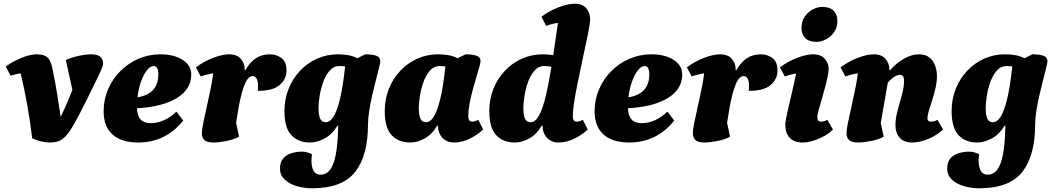

<svg xmlns="http://www.w3.org/2000/svg" viewBox="-20 -754 5660 1032"><path d="M246 12Q225 12 199 5.5Q173 -1 153 -11Q130 -199 91 -360Q64 -356 37 -347L11 -396Q50 -425 96.5 -443.5Q143 -462 177 -462Q219 -462 237.5 -443Q256 -424 265 -369Q277 -311 287 -250Q297 -189 306 -126Q340 -195 369 -271L334 -431Q360 -444 399.5 -453Q439 -462 471 -462Q534 -462 534 -413Q534 -407 531 -397Q528 -387 518.5 -366.5Q509 -346 491 -308.5Q473 -271 443 -211Q406 -137 381 -92.5Q356 -48 336 -25.5Q316 -3 295.5 4.5Q275 12 246 12Z M723 12Q633 12 585 -31Q537 -74 537 -156Q537 -219 561 -274.5Q585 -330 627 -372Q669 -414 724 -438Q779 -462 842 -462Q916 -462 962 -432Q1008 -402 1008 -354Q1008 -275 931.5 -227.5Q855 -180 716 -172Q718 -131 736 -111.5Q754 -92 791 -92Q827 -92 863 -108.5Q899 -125 928 -154L965 -106Q870 12 723 12ZM806 -399Q787 -399 769 -375.5Q751 -352 737.5 -314Q724 -276 719 -231Q831 -249 831 -354Q831 -399 806 -399Z M1128 12Q1091 12 1078 -2Q1065 -16 1065 -37Q1065 -56 1072.5 -93Q1080 -130 1090.5 -176.5Q1101 -223 1111 -271Q1121 -319 1126 -360Q1093 -355 1059 -343L1033 -392Q1076 -424 1125.5 -443Q1175 -462 1211 -462Q1254 -462 1274.5 -437.5Q1295 -413 1295 -385V-377H1299Q1322 -418 1354 -440Q1386 -462 1431 -462Q1466 -462 1493 -442Q1520 -422 1520 -374Q1520 -329 1483 -297Q1446 -265 1365 -266Q1367 -274 1367 -281Q1367 -288 1367 -294Q1367 -317 1359.5 -331Q1352 -345 1338 -345Q1313 -345 1294.5 -298Q1276 -251 1263 -179L1249 -94L1265 -19Q1234 -3 1194 4.5Q1154 12 1128 12Z M1657 258Q1613 258 1573.5 246Q1534 234 1509.5 210.5Q1485 187 1485 153Q1485 116 1503.5 96Q1522 76 1549.5 68.5Q1577 61 1604 61Q1619 61 1634.5 66Q1650 71 1657 75Q1656 82 1655 90.5Q1654 99 1654 107Q1654 185 1703 185Q1732 185 1752.5 160.5Q1773 136 1784.5 78.5Q1796 21 1798 -79H1794Q1766 -32 1725 -10Q1684 12 1646 12Q1584 12 1546.5 -27Q1509 -66 1509 -157Q1509 -222 1531.5 -277.5Q1554 -333 1593.5 -374.5Q1633 -416 1685 -439Q1737 -462 1795 -462Q1825 -462 1851 -457.5Q1877 -453 1901 -441L1943 -462Q1978 -462 2001 -455Q2024 -448 2024 -424Q2024 -417 2017.5 -390.5Q2011 -364 2001 -325.5Q1991 -287 1981 -243.5Q1971 -200 1964.5 -159Q1958 -118 1958 -87Q1958 82 1889 170Q1820 258 1657 258ZM1692 -174Q1692 -137 1700.5 -117Q1709 -97 1731 -97Q1753 -97 1771.5 -125Q1790 -153 1806.5 -218.5Q1823 -284 1835 -397Q1821 -399 1805 -399Q1773 -399 1751 -373.5Q1729 -348 1716 -310Q1703 -272 1697.5 -235Q1692 -198 1692 -174Z M2185 12Q2123 12 2085.5 -27Q2048 -66 2048 -157Q2048 -222 2070.5 -277.5Q2093 -333 2132.5 -374.5Q2172 -416 2224 -439Q2276 -462 2334 -462Q2364 -462 2390 -457.5Q2416 -453 2440 -441L2482 -462Q2517 -462 2540 -455Q2563 -448 2563 -424Q2563 -418 2556.5 -394.5Q2550 -371 2540 -338Q2530 -305 2520 -267.5Q2510 -230 2503.5 -194.5Q2497 -159 2497 -132Q2497 -113 2502.5 -106.5Q2508 -100 2518 -100Q2523 -100 2532 -102.5Q2541 -105 2551 -110L2577 -58Q2552 -33 2509 -10.5Q2466 12 2419 12Q2399 12 2384 5Q2369 -2 2358 -13Q2334 -40 2334 -79H2330Q2303 -32 2263 -10Q2223 12 2185 12ZM2231 -174Q2231 -137 2239.5 -117Q2248 -97 2270 -97Q2292 -97 2310.5 -125Q2329 -153 2345.5 -218.5Q2362 -284 2374 -397Q2360 -399 2344 -399Q2312 -399 2290 -373.5Q2268 -348 2255 -310Q2242 -272 2236.5 -235Q2231 -198 2231 -174Z M2747 12Q2685 12 2647.5 -27Q2610 -66 2610 -157Q2610 -222 2632.5 -277.5Q2655 -333 2694.5 -374.5Q2734 -416 2786 -439Q2838 -462 2896 -462Q2928 -462 2954 -457Q2960 -498 2966 -541.5Q2972 -585 2979 -631Q2948 -627 2916 -615L2890 -664Q2933 -696 2982.5 -715Q3032 -734 3070 -734Q3111 -734 3131.5 -709Q3152 -684 3152 -650Q3152 -636 3145.5 -599.5Q3139 -563 3128 -513Q3117 -463 3105.5 -407.5Q3094 -352 3083 -298.5Q3072 -245 3065.5 -201.5Q3059 -158 3059 -132Q3059 -113 3064.5 -106.5Q3070 -100 3080 -100Q3085 -100 3094 -102.5Q3103 -105 3113 -110L3139 -58Q3114 -33 3071 -10.5Q3028 12 2981 12Q2961 12 2946 5Q2931 -2 2920 -13Q2896 -40 2896 -79H2892Q2865 -32 2825 -10Q2785 12 2747 12ZM2793 -174Q2793 -137 2801.5 -117Q2810 -97 2832 -97Q2858 -97 2878 -134.5Q2898 -172 2914 -239.5Q2930 -307 2944 -395Q2926 -399 2906 -399Q2874 -399 2852 -373.5Q2830 -348 2817 -310Q2804 -272 2798.5 -235Q2793 -198 2793 -174Z M3362 12Q3272 12 3224 -31Q3176 -74 3176 -156Q3176 -219 3200 -274.5Q3224 -330 3266 -372Q3308 -414 3363 -438Q3418 -462 3481 -462Q3555 -462 3601 -432Q3647 -402 3647 -354Q3647 -275 3570.5 -227.5Q3494 -180 3355 -172Q3357 -131 3375 -111.5Q3393 -92 3430 -92Q3466 -92 3502 -108.5Q3538 -125 3567 -154L3604 -106Q3509 12 3362 12ZM3445 -399Q3426 -399 3408 -375.5Q3390 -352 3376.5 -314Q3363 -276 3358 -231Q3470 -249 3470 -354Q3470 -399 3445 -399Z M3767 12Q3730 12 3717 -2Q3704 -16 3704 -37Q3704 -56 3711.5 -93Q3719 -130 3729.5 -176.5Q3740 -223 3750 -271Q3760 -319 3765 -360Q3732 -355 3698 -343L3672 -392Q3715 -424 3764.5 -443Q3814 -462 3850 -462Q3893 -462 3913.5 -437.5Q3934 -413 3934 -385V-377H3938Q3961 -418 3993 -440Q4025 -462 4070 -462Q4105 -462 4132 -442Q4159 -422 4159 -374Q4159 -329 4122 -297Q4085 -265 4004 -266Q4006 -274 4006 -281Q4006 -288 4006 -294Q4006 -317 3998.5 -331Q3991 -345 3977 -345Q3952 -345 3933.5 -298Q3915 -251 3902 -179L3888 -94L3904 -19Q3873 -3 3833 4.5Q3793 12 3767 12Z M4294 12Q4249 12 4225 -13Q4201 -38 4201 -82Q4201 -101 4210.5 -144Q4220 -187 4233.5 -243Q4247 -299 4259 -359Q4229 -354 4198 -343L4172 -392Q4215 -424 4264.5 -443Q4314 -462 4350 -462Q4393 -462 4413.5 -437.5Q4434 -413 4434 -385Q4434 -368 4428 -339.5Q4422 -311 4413 -277.5Q4404 -244 4394.5 -212.5Q4385 -181 4379 -157.5Q4373 -134 4373 -126Q4373 -100 4393 -100Q4409 -100 4427 -110L4457 -58Q4439 -39 4410.5 -23Q4382 -7 4351 2.5Q4320 12 4294 12ZM4369 -529Q4329 -529 4308.5 -549Q4288 -569 4288 -603Q4288 -639 4305.5 -664.5Q4323 -690 4349 -703.5Q4375 -717 4399 -717Q4440 -717 4460.5 -696.5Q4481 -676 4481 -642Q4481 -607 4463.5 -581.5Q4446 -556 4420 -542.5Q4394 -529 4369 -529Z M4593 12Q4556 12 4543 -2Q4530 -16 4530 -37Q4530 -56 4537.5 -93Q4545 -130 4555.5 -176.5Q4566 -223 4576 -271Q4586 -319 4591 -360Q4558 -355 4524 -343L4498 -392Q4541 -424 4590.5 -443Q4640 -462 4676 -462Q4719 -462 4739.5 -437.5Q4760 -413 4760 -385V-377H4764Q4801 -418 4841.5 -440Q4882 -462 4919 -462Q4954 -462 4975 -445.5Q4996 -429 5006 -402Q5016 -375 5016 -345Q5016 -315 5008.5 -281.5Q5001 -248 4990.5 -216Q4980 -184 4972.5 -158.5Q4965 -133 4965 -119Q4965 -100 4984 -100Q5001 -100 5019 -110L5049 -58Q5030 -39 5001.5 -23Q4973 -7 4941.5 2.5Q4910 12 4883 12Q4840 12 4816.5 -13Q4793 -38 4793 -82Q4793 -117 4804.5 -159.5Q4816 -202 4827.5 -243.5Q4839 -285 4839 -317Q4839 -340 4832.5 -346Q4826 -352 4818 -352Q4806 -352 4789 -342.5Q4772 -333 4752 -310L4714 -93L4730 -19Q4699 -3 4659 4.5Q4619 12 4593 12Z M5243 258Q5199 258 5159.5 246Q5120 234 5095.5 210.5Q5071 187 5071 153Q5071 116 5089.5 96Q5108 76 5135.5 68.5Q5163 61 5190 61Q5205 61 5220.5 66Q5236 71 5243 75Q5242 82 5241 90.5Q5240 99 5240 107Q5240 185 5289 185Q5318 185 5338.5 160.5Q5359 136 5370.5 78.5Q5382 21 5384 -79H5380Q5352 -32 5311 -10Q5270 12 5232 12Q5170 12 5132.5 -27Q5095 -66 5095 -157Q5095 -222 5117.5 -277.5Q5140 -333 5179.5 -374.5Q5219 -416 5271 -439Q5323 -462 5381 -462Q5411 -462 5437 -457.5Q5463 -453 5487 -441L5529 -462Q5564 -462 5587 -455Q5610 -448 5610 -424Q5610 -417 5603.5 -390.5Q5597 -364 5587 -325.5Q5577 -287 5567 -243.5Q5557 -200 5550.5 -159Q5544 -118 5544 -87Q5544 82 5475 170Q5406 258 5243 258ZM5278 -174Q5278 -137 5286.5 -117Q5295 -97 5317 -97Q5339 -97 5357.5 -125Q5376 -153 5392.5 -218.5Q5409 -284 5421 -397Q5407 -399 5391 -399Q5359 -399 5337 -373.5Q5315 -348 5302 -310Q5289 -272 5283.5 -235Q5278 -198 5278 -174Z"/></svg>

Font: Petrona Black
Style: Italic
Weight: 900
Italic angle: -9°
Designer: Ringo R. Seeber
Foundry: Ringo R. Seeber
Version: Version 2.001; ttfautohint (v1.8.3)